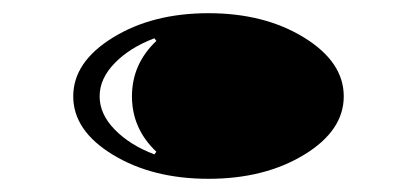

<svg xmlns="http://www.w3.org/2000/svg" viewBox="-20 -452 634 291"><path d="M441 -395Q501 -358 501 -306Q501 -254 441 -217.5Q381 -181 296 -181Q211 -181 151 -217.5Q91 -254 91 -306Q91 -358 151 -395Q211 -432 296 -432Q381 -432 441 -395ZM217 -390 214 -394Q177 -380 154 -356.5Q131 -333 131 -306Q131 -279 154 -255.5Q177 -232 214 -218L217 -222Q180 -257 180 -306Q180 -355 217 -390Z"/></svg>

Font: Diplomata
Style: Regular
Weight: 400
Width: 7
Designer: Eduardo Rodriguez Tunni
Foundry: Eduardo Rodriguez Tunni
Version: Version 1.001